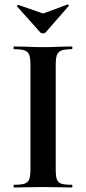

<svg xmlns="http://www.w3.org/2000/svg" viewBox="-20 -831 382 851"><path d="M298 -12Q301 -12 301 -6Q301 0 298 0Q265 0 246 -1L170 -2L96 -1Q76 0 42 0Q40 0 40 -6Q40 -12 42 -12Q74 -12 89 -17Q104 -22 109.5 -36.5Q115 -51 115 -81V-544Q115 -574 109.5 -588Q104 -602 89 -607.5Q74 -613 42 -613Q40 -613 40 -619Q40 -625 42 -625L96 -624Q142 -622 170 -622Q201 -622 247 -624L298 -625Q301 -625 301 -619Q301 -613 298 -613Q267 -613 252 -607Q237 -601 232 -586.5Q227 -572 227 -542V-81Q227 -50 232 -36Q237 -22 251.5 -17Q266 -12 298 -12ZM56 -804Q56 -806 58.5 -808Q61 -810 62 -809L171 -771L279 -811H280Q283 -811 284.5 -808.5Q286 -806 284 -804L182 -687Q178 -683 171 -683Q163 -683 159 -687L56 -802Z"/></svg>

Font: Cormorant Infant
Style: Bold
Weight: 700
Designer: Christian Thalmann (Catharsis Fonts)
Foundry: Catharsis Fonts
Version: Version 4.000